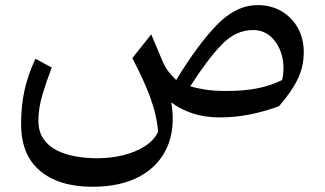

<svg xmlns="http://www.w3.org/2000/svg" viewBox="-20 -440 1246 737"><path d="M821.8 10.7Q765.6 10.7 718.3 -5.1Q670.9 -21 637.7 -46.9Q653.8 53.2 621.3 125.7Q588.9 198.2 515.6 237.5Q442.4 276.9 335.4 276.9Q206.1 276.9 133.5 215.6Q61 154.3 61 36.6Q61 -35.6 74.5 -95.2Q87.9 -154.8 116.2 -214.4L178.7 -180.7Q159.2 -130.9 143.3 -78.1Q127.4 -25.4 127.4 22.9Q127.4 65.4 147 93.5Q166.5 121.6 199.2 137.7Q231.9 153.8 272 160.6Q312 167.5 352.5 167.5Q404.8 167.5 452.6 155.8Q500.5 144 536.1 121.3Q571.8 98.6 586.9 65.4Q581.5 0.5 555.9 -68.4Q530.3 -137.2 487.8 -216.8L560.5 -308.1L602.5 -208.5Q613.8 -182.1 625.7 -166.5Q637.7 -150.9 656.2 -132.8Q739.3 -269 812.7 -344.7Q886.2 -420.4 969.2 -420.4Q1020 -420.4 1060.1 -397.2Q1100.1 -374 1123 -333Q1146 -292 1146 -239.3Q1146 -185.1 1122.8 -136.5Q1099.6 -87.9 1050.8 -32.2Q994.6 -11.7 938.5 -0.5Q882.3 10.7 821.8 10.7ZM1063 -132.8Q1073.7 -181.6 1062.3 -225.6Q1050.8 -269.5 1022 -297.1Q993.2 -324.7 951.2 -324.7Q884.8 -324.7 830.3 -268.1Q775.9 -211.4 710.4 -108.9Q734.9 -101.1 769.5 -95.9Q804.2 -90.8 848.1 -90.8Q919.4 -90.8 970 -101.3Q1020.5 -111.8 1063 -132.8Z"/></svg>

Font: Pinar-FD Medium
Style: Regular
Weight: 500
Designer: Amin Abedi
Version: Version 3.000